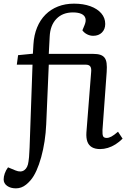

<svg xmlns="http://www.w3.org/2000/svg" viewBox="-52 -802 698 1051"><path d="M35 229Q6 229 -13 215.5Q-32 202 -32 180Q-32 165 -26 147.5Q-20 130 -8 114L33 131Q62 143 81 129.5Q100 116 104 82Q106 70 107 57.5Q108 45 108.5 32Q109 19 110 5.5Q111 -8 111 -23L126 -448H40L47 -500L128 -508L131 -559Q134 -610 151 -651.5Q168 -693 197 -722Q226 -751 265.5 -766.5Q305 -782 353 -782Q404 -782 442.5 -768Q481 -754 502.5 -729Q524 -704 524 -671Q524 -642 506 -624Q488 -606 458 -606Q441 -606 425 -614Q409 -622 399 -636L411 -665Q420 -687 415.5 -702.5Q411 -718 393.5 -726Q376 -734 347 -734Q291 -734 257 -699Q223 -664 220 -602L215 -507H459Q482 -507 497 -502Q512 -497 520.5 -486Q529 -475 531.5 -456Q534 -437 532 -408L509 -90Q508 -65 512.5 -56Q517 -47 532 -47Q544 -47 558 -54.5Q572 -62 594 -81L619 -43Q601 -25 580.5 -12Q560 1 538.5 7.5Q517 14 496 14Q469 14 451.5 4Q434 -6 426.5 -26Q419 -46 421 -77L447 -408Q449 -429 442 -438.5Q435 -448 417 -448H215L201 -122Q199 -75 192 -29Q185 17 173.5 58.5Q162 100 147.5 132Q133 164 116 184Q104 198 91 208.5Q78 219 64 224Q50 229 35 229Z"/></svg>

Font: Literata
Style: Italic
Weight: 400
Italic angle: -2°
Designer: Latin by Veronika Burian and Jose Scaglione. Greek by Irene Vlachou. Cyrillic by Vera Evstafieva
Foundry: TypeTogether
Version: Version 3.103;gftools[0.9.29]